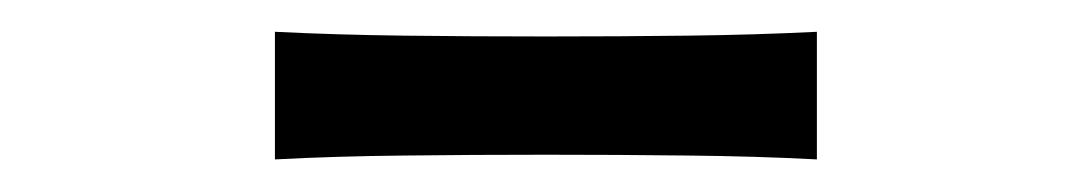

<svg xmlns="http://www.w3.org/2000/svg" viewBox="-20 -757 676 119"><path d="M150.4 -658.2V-737.3Q188.5 -735.4 230.5 -734.9Q272.5 -734.4 318.4 -734.4Q364.3 -734.4 406.2 -734.9Q448.2 -735.4 486.3 -737.3V-658.2Q448.2 -660.2 406.2 -660.6Q364.3 -661.1 318.4 -661.1Q272.5 -661.1 230.5 -660.6Q188.5 -660.2 150.4 -658.2Z"/></svg>

Font: Pinar-DS2-FD Medium
Style: Regular
Weight: 500
Designer: Amin Abedi
Version: Version 3.000